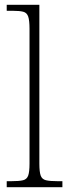

<svg xmlns="http://www.w3.org/2000/svg" viewBox="-20 -780 288 800"><path d="M8 0V-25H26Q60 -25 76 -29Q92 -33 97.5 -48.5Q103 -64 103 -98V-660Q103 -695 97.5 -711Q92 -727 77 -731Q62 -735 34 -735H8V-760H144V-98Q144 -64 149.5 -48.5Q155 -33 171.5 -29Q188 -25 221 -25H240V0Z"/></svg>

Font: Noto Serif Tamil SemiCondensed ExtraLight
Style: Regular
Weight: 200
Width: 4
Designer: Indian Type Foundry, Tom Grace, and the Monotype Design Team
Foundry: Monotype Imaging Inc.
Version: Version 2.004; ttfautohint (v1.8.4.7-5d5b)